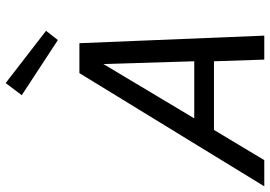

<svg xmlns="http://www.w3.org/2000/svg" viewBox="-184 -798 956 680"><g transform="rotate(-90 294.0 -458.0)"><path d="M524.9 -772.9 492.2 -731 296.9 -858.9 339.8 -916ZM66.9 0H-25.9L375 -654.8H481L507.8 0H422.9L417 -178.2H173.8ZM214.8 -248H417L407.2 -569.8Z"/></g></svg>

Font: IntelOne Mono
Style: Italic
Weight: 400
Italic angle: -16°
Designer: Fred Shallcrass
Foundry: Frere-Jones Type LLC
Version: Version 1.200;hotconv 1.1.0;makeotfexe 2.6.0;FJTRelease1.2